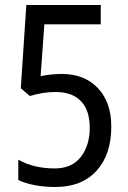

<svg xmlns="http://www.w3.org/2000/svg" viewBox="-20 -734 512 766"><path d="M201 12Q156 12 117.5 4.5Q79 -3 53 -16V-97Q84 -79 121 -70.5Q158 -62 198 -62Q267 -62 302.5 -108Q338 -154 338 -224Q338 -295 302.5 -331Q267 -367 202 -367Q177 -367 151.5 -363Q126 -359 99 -351L63 -382L85 -714H382V-637H157L142 -430Q165 -435 187 -437Q209 -439 226 -439Q317 -439 370.5 -382.5Q424 -326 424 -229Q424 -117 365 -52.5Q306 12 201 12Z"/></svg>

Font: Noto Sans Tamil Condensed
Style: Regular
Weight: 400
Width: 3
Designer: Jelle Bosma - Monotype Design Team
Foundry: Monotype Imaging Inc.
Version: Version 2.004; ttfautohint (v1.8.4.7-5d5b)